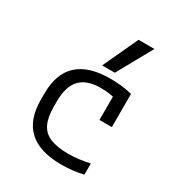

<svg xmlns="http://www.w3.org/2000/svg" viewBox="-187 -914 974 1047"><g transform="rotate(30 300.0 -390.0)"><path d="M354 10Q81 10 81 -240V-280Q81 -530 353 -530Q429 -530 491 -514V-305H413V-501L447 -443Q422 -451 393 -455.5Q364 -460 333 -460Q245 -460 203 -415Q161 -370 161 -275V-245Q161 -178 180 -137.5Q199 -97 242 -78.5Q285 -60 356 -60Q390 -60 422.5 -64Q455 -68 491 -76V-6Q460 2 424 6Q388 10 354 10ZM357 -570H277L379 -790H479Z"/></g></svg>

Font: M PLUS Code Latin Expanded
Style: Regular
Weight: 400
Width: 7
Designer: Coji Morishita
Foundry: UNDERFOREST DESIGN
Version: Version 1.002; ttfautohint (v1.8.3)